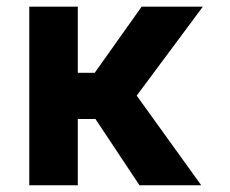

<svg xmlns="http://www.w3.org/2000/svg" viewBox="-20 -550 684 570"><path d="M211 0H66.9V-530.3H211ZM334.3 -196.8H185.8L168 -333.8H261.1L400.6 -530.3H582.3ZM252.2 -213.5 370.6 -287.3 577.4 0H394.1Z"/></svg>

Font: Pretendard Std Variable
Style: Regular
Weight: 400
Designer: Base glyphs from Inter by Rasmus Andersson; Hangeul glyphs from Noto Sans CJK(Source Han Sans) by Jang Soo-young and Kan
Foundry: Kil Hyung-jin
Version: Version 1.309;Glyphs 3.2 (3225)